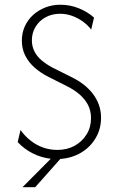

<svg xmlns="http://www.w3.org/2000/svg" viewBox="-20 -653 488 798"><path d="M73.6 125 191 6.9Q150.7 2.1 115.3 -16Q79.9 -34 53.5 -62.5L65.3 -112.5Q83.3 -87.5 106.9 -68.8Q130.6 -50 159 -39.9Q187.5 -29.9 218.1 -29.9Q259 -29.9 290.3 -47.2Q321.5 -64.6 339.9 -94.4Q358.3 -124.3 358.3 -161.8Q358.3 -193.1 345.5 -217.4Q332.6 -241.7 310.4 -260.8Q288.2 -279.9 259 -294.4L177.8 -335.4Q147.9 -350.7 123.6 -372.2Q99.3 -393.8 85.1 -421.5Q70.8 -449.3 70.8 -484Q70.8 -516 83 -543.1Q95.1 -570.1 117 -590.3Q138.9 -610.4 168.1 -621.9Q197.2 -633.3 231.2 -633.3Q271.5 -633.3 308 -618.4Q344.4 -603.5 370.8 -579.9L359 -529.9Q343.8 -550 322.9 -564.6Q302.1 -579.2 278.5 -587.5Q254.9 -595.8 229.9 -595.8Q195.8 -595.8 169.4 -581.2Q143.1 -566.7 127.8 -541.7Q112.5 -516.7 112.5 -485.4Q112.5 -459.7 123.3 -438.9Q134 -418.1 153.1 -402.1Q172.2 -386.1 196.5 -372.9L278.5 -331.9Q304.2 -319.4 326 -302.8Q347.9 -286.1 364.6 -264.9Q381.2 -243.8 390.6 -218.4Q400 -193.1 400 -163.2Q400 -117.4 377.8 -79.5Q355.6 -41.7 317.4 -18.8Q279.2 4.2 230.6 7.6L126.4 125Z"/></svg>

Font: Afacad Flux ExtraLight
Style: Regular
Weight: 250
Designer: Kristian Moeller
Foundry: Dicotype
Version: Version 1.100